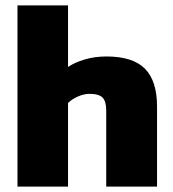

<svg xmlns="http://www.w3.org/2000/svg" viewBox="-20 -694 644 714"><path d="M45 0V-674H233V-445Q258 -462 295.5 -473Q333 -484 376 -484Q474 -484 519 -438.5Q564 -393 564 -298V0H375V-284Q375 -317 361.5 -331Q348 -345 313 -345Q292 -345 269.5 -335Q247 -325 233 -311V0Z"/></svg>

Font: Kanit
Style: Bold
Weight: 700
Designer: Katatrad Team
Foundry: CadsonDemak
Version: Version 2.000; ttfautohint (v1.8.3)